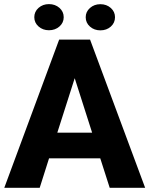

<svg xmlns="http://www.w3.org/2000/svg" viewBox="-20 -901 716 921"><path d="M506.3 0 460.9 -141.6H215.3L170.4 0H0.5L263.7 -710.9H412.1L676.3 0ZM254.9 -264.6H421.9L338.4 -525.9ZM144.5 -818.4Q144.5 -845.2 165 -863.3Q185.5 -881.3 214.8 -881.3Q244.6 -881.3 265.1 -863.3Q285.6 -845.2 285.6 -818.4Q285.6 -792 265.1 -773.9Q244.6 -755.9 214.8 -755.9Q185.5 -755.9 165 -773.9Q144.5 -792 144.5 -818.4ZM391.1 -818.4Q391.1 -844.7 411.6 -862.8Q432.1 -880.9 461.4 -880.9Q491.2 -880.9 511.5 -862.8Q531.7 -844.7 531.7 -818.4Q531.7 -791.5 511.5 -773.4Q491.2 -755.4 461.4 -755.4Q432.1 -755.4 411.6 -773.4Q391.1 -791.5 391.1 -818.4Z"/></svg>

Font: Vazirmatn RD ExtraBold
Style: Regular
Weight: 800
Designer: Saber Rastikerdar
Foundry: Saber Rastikerdar
Version: Version 32.102